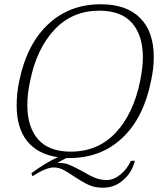

<svg xmlns="http://www.w3.org/2000/svg" viewBox="-20 -730 740 899"><path d="M291 10Q271 19 249 33H260Q284 33 305.5 42Q327 51 364 71Q399 92 425 102.5Q451 113 480 113Q512 113 543.5 87.5Q575 62 593 23H612L605 44Q589 88 550.5 118.5Q512 149 462 149Q423 149 393.5 135Q364 121 325 95Q294 74 274 64Q254 54 232 54Q196 54 132 95L127 81Q193 32 251 6Q156 -8 107 -69.5Q58 -131 58 -236Q58 -295 70 -350Q105 -522 205 -616Q305 -710 452 -710Q572 -710 636 -646Q700 -582 700 -463Q700 -409 687 -350Q652 -177 552 -83.5Q452 10 305 10ZM311 -20Q439 -20 522 -109Q605 -198 636 -350Q649 -415 649 -461Q649 -564 598.5 -622Q548 -680 445 -680Q318 -680 234.5 -590.5Q151 -501 121 -350Q108 -292 108 -238Q108 -135 158.5 -77.5Q209 -20 311 -20Z"/></svg>

Font: Taviraj ExtraLight
Style: Italic
Weight: 275
Italic angle: -12°
Designer: Katatrad Team
Foundry: CadsonDemak
Version: Version 1.001